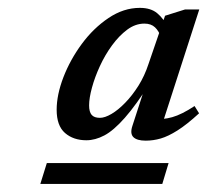

<svg xmlns="http://www.w3.org/2000/svg" viewBox="-20 -700 526 488"><path d="M82.5 -232.5 99 -285.5H408.5L392.5 -232.5ZM316.5 -380 353 -492.5H363.5Q326 -433 297.2 -400.5Q268.5 -368 245.2 -355.8Q222 -343.5 199.5 -343.5Q166.5 -343.5 145.2 -362Q124 -380.5 124 -421Q124 -459 141.2 -503.8Q158.5 -548.5 188 -588.5Q217.5 -628.5 255.8 -654.2Q294 -680 335.5 -680Q363.5 -680 379.8 -666.2Q396 -652.5 406.5 -631L389.5 -604.5Q384 -621 374 -630.5Q364 -640 347 -640Q324 -640 303.2 -624.5Q282.5 -609 264.8 -584.8Q247 -560.5 234 -532.2Q221 -504 213.8 -477.5Q206.5 -451 206.5 -432Q206.5 -415.5 213 -408Q219.5 -400.5 234 -400.5Q246.5 -400.5 263.5 -410.5Q280.5 -420.5 298.2 -438.8Q316 -457 331.8 -482Q347.5 -507 357.5 -537.5L399.5 -660L450.5 -676H486.5L389.5 -375.5L371.5 -397.5Q393.5 -395.5 417.8 -402.2Q442 -409 474.5 -430.5L486 -412Q455 -383.5 431.2 -368.5Q407.5 -353.5 388.5 -348Q369.5 -342.5 350.5 -342.5Q328 -342.5 319 -351.5Q310 -360.5 316.5 -380Z"/></svg>

Font: Newsreader 16pt Medium
Style: Italic
Weight: 500
Italic angle: -17°
Designer: Hugues Gentile
Foundry: Production Type
Version: Version 1.003